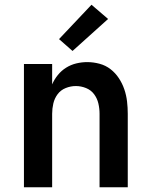

<svg xmlns="http://www.w3.org/2000/svg" viewBox="-20 -790 640 810"><path d="M81 0V-520H200V-434Q209 -455 224 -473.5Q239 -492 259 -504.5Q279 -517 302 -522.5Q325 -528 348 -528Q374 -528 400 -521Q426 -514 446.5 -498Q467 -482 481.5 -460Q496 -438 504.5 -413Q513 -388 516 -362Q519 -336 519 -310V0H400V-310Q400 -332 395 -353.5Q390 -375 377 -392.5Q364 -410 343 -418.5Q322 -427 300 -427Q278 -427 257 -418.5Q236 -410 223 -392.5Q210 -375 205 -353.5Q200 -332 200 -310V0ZM286 -575 229 -625 366 -770 436 -710Z"/></svg>

Font: R Plex Mono
Style: Bold
Weight: 700
Monospace: yes
Designer: Belleve Invis
Foundry: Belleve Invis
Version: Version 31.8.0